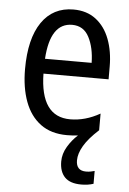

<svg xmlns="http://www.w3.org/2000/svg" viewBox="-54 -586 571 849"><g transform="rotate(5 231.0 -162.0)"><path d="M311 117Q311 163 355 163Q367 163 376.5 161Q386 159 393 157V214Q381 218 367.5 220Q354 222 339 222Q289 222 265.5 197.5Q242 173 242 128Q242 94 261 62Q280 30 306 7Q283 10 257 10Q186 10 139.5 -24.5Q93 -59 70 -121Q47 -183 47 -265Q47 -400 97 -473Q147 -546 238 -546Q297 -546 337.5 -515Q378 -484 398.5 -430Q419 -376 419 -308V-252H130Q133 -61 265 -61Q332 -61 397 -98V-24Q352 17 331.5 52Q311 87 311 117ZM238 -478Q141 -478 131 -318H338Q337 -385 313 -431.5Q289 -478 238 -478Z"/></g></svg>

Font: Noto Sans Myanmar Condensed
Style: Regular
Weight: 400
Width: 3
Designer: Monotype Design Team
Foundry: Monotype Imaging Inc.
Version: Version 2.107; ttfautohint (v1.8.4.7-5d5b)